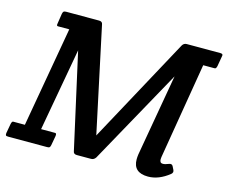

<svg xmlns="http://www.w3.org/2000/svg" viewBox="-106 -814 1140 961"><g transform="rotate(15 464.0 -333.5)"><path d="M922 -679Q936 -679 936 -671Q936 -668 935 -664L926 -612Q924 -603 920.5 -600Q917 -597 907 -598H856L773 -100Q772 -93 772 -88Q772 -69 788 -69Q800 -69 816.5 -76Q833 -83 839 -70L847 -54Q854 -41 842 -31Q788 12 733 12Q656 12 656 -57Q656 -69 658 -83L732 -507L459 -14Q450 0 435 0H361Q344 0 342 -15L232 -508L155 -79H220Q230 -80 232.5 -77Q235 -74 234 -65L225 -15Q223 -6 220 -3Q217 0 207 0H6Q-4 0 -6.5 -3Q-9 -6 -8 -15L1 -65Q3 -74 6 -77Q9 -80 19 -79H71L162 -598H111Q101 -597 98.5 -600Q96 -603 98 -612L106 -664Q108 -673 111.5 -676Q115 -679 125 -679H295Q312 -679 314 -664L430 -120L726 -665Q734 -679 749 -679Z"/></g></svg>

Font: Crete Round
Style: Italic
Weight: 400
Designer: Veronika Burian
Foundry: TypeTogether
Version: Version 1.001; ttfautohint (v1.6)